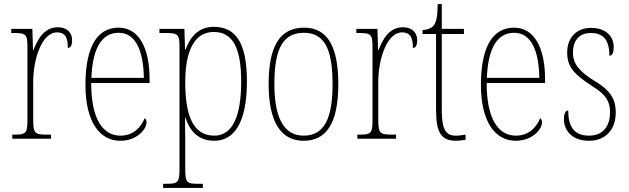

<svg xmlns="http://www.w3.org/2000/svg" viewBox="-20 -677 3068 937"><path d="M40 0H229V-20H211C149 -20 142 -25 142 -97V-277C142 -390 185 -519 258 -519C303 -519 311 -486 311 -443C326 -443 332 -459 332 -481C332 -516 309 -544 262 -544C194 -544 163 -483 143 -432H141L138 -536H35V-516H42C109 -516 114 -511 114 -441V-97C114 -25 108 -20 47 -20H40Z M567 10C650 10 695 -48 695 -79C695 -91 691 -97 686 -100C668 -56 631 -15 568 -15C480 -15 425 -99 425 -272H710V-291C710 -446 656 -542 559 -542C455 -542 397 -450 397 -262C397 -88 463 10 567 10ZM682 -297H426C431 -431 471 -517 559 -517C643 -517 680 -428 682 -297Z M776 240H970V220H950C890 220 884 215 884 143V14C884 -42 883 -82 883 -105H884C907 -34 951 10 1026 10C1123 10 1185 -80 1185 -279C1185 -466 1132 -546 1023 -546C949 -546 909 -498 886 -436H883L880 -536H758V-516H782C852 -516 856 -511 856 -441V143C856 215 849 220 789 220H776ZM1026 -15C919 -15 884 -119 884 -277C884 -427 928 -521 1023 -521C1117 -521 1157 -442 1157 -278C1157 -115 1117 -15 1026 -15Z M1461 10C1573 10 1631 -75 1631 -267C1631 -452 1577 -542 1464 -542C1346 -542 1291 -452 1291 -267C1291 -77 1354 10 1461 10ZM1462 -15C1364 -15 1319 -104 1319 -267C1319 -434 1358 -517 1463 -517C1565 -517 1603 -435 1603 -267C1603 -107 1567 -15 1462 -15Z M1724 0H1913V-20H1895C1833 -20 1826 -25 1826 -97V-277C1826 -390 1869 -519 1942 -519C1987 -519 1995 -486 1995 -443C2010 -443 2016 -459 2016 -481C2016 -516 1993 -544 1946 -544C1878 -544 1847 -483 1827 -432H1825L1822 -536H1719V-516H1726C1793 -516 1798 -511 1798 -441V-97C1798 -25 1792 -20 1731 -20H1724Z M2206 10C2219 10 2235 8 2252 5V-20C2234 -17 2222 -15 2204 -15C2158 -15 2136 -42 2136 -138V-511H2244V-536H2136V-657H2116C2115 -605 2112 -571 2096 -552C2086 -540 2068 -532 2042 -530V-511H2108V-141C2108 -27 2135 10 2206 10Z M2497 10C2580 10 2625 -48 2625 -79C2625 -91 2621 -97 2616 -100C2598 -56 2561 -15 2498 -15C2410 -15 2355 -99 2355 -272H2640V-291C2640 -446 2586 -542 2489 -542C2385 -542 2327 -450 2327 -262C2327 -88 2393 10 2497 10ZM2612 -297H2356C2361 -431 2401 -517 2489 -517C2573 -517 2610 -428 2612 -297Z M2854 10C2934 10 2985 -43 2985 -128C2985 -187 2965 -233 2880 -283C2811 -326 2776 -363 2776 -420C2776 -474 2802 -516 2864 -516C2924 -516 2954 -482 2954 -405C2969 -405 2975 -420 2975 -449C2975 -500 2935 -541 2865 -541C2793 -541 2748 -493 2748 -421C2748 -353 2778 -316 2870 -257C2943 -212 2957 -176 2957 -130C2957 -57 2920 -15 2854 -15C2781 -15 2753 -60 2753 -138C2740 -138 2732 -124 2732 -94C2732 -50 2763 10 2854 10Z"/></svg>

Font: Noto Serif Georgian Condensed Thin
Style: Regular
Weight: 100
Width: 3
Designer: Monotype Design Team, Akaki Razmadze
Foundry: Google LLC
Version: Version 2.003